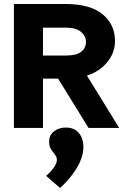

<svg xmlns="http://www.w3.org/2000/svg" viewBox="-20 -643 640 965"><path d="M50 0V-623H307Q433 -623 495.5 -571.5Q558 -520 558 -437Q558 -378 519 -330.5Q480 -283 417 -263L579 0H425L272 -248H196V0ZM196 -364H314Q363 -364 387.5 -382.5Q412 -401 412 -433Q412 -462 387 -483Q362 -504 312 -504H196ZM282 302 212 241Q240 216 253 195.5Q266 175 266 161Q266 147 256.5 135Q247 123 237 108Q227 93 227 69Q227 35 252 16.5Q277 -2 310 -2Q353 -2 376 25Q399 52 399 96Q399 144 368.5 197Q338 250 282 302Z"/></svg>

Font: Inconsolata Expanded Black
Style: Regular
Weight: 900
Width: 7
Monospace: yes
Designer: Raph Levien, Cyreal, Brenton Simpson
Foundry: Raph Levien, Cyreal, Google
Version: Version 3.001; ttfautohint (v1.8.2.53-6de2)